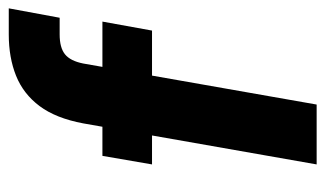

<svg xmlns="http://www.w3.org/2000/svg" viewBox="-176 -584 760 449"><g transform="rotate(-90 204.5 -360.0)"><path d="M44 0 140 -546Q152 -610 180.5 -648Q209 -686 251.5 -703Q294 -720 348 -720H409L387 -601H348Q317 -601 301.5 -588.5Q286 -576 280 -546L184 0ZM44 -385 64 -501H378L357 -385Z"/></g></svg>

Font: DM Sans 17pt ExtraBold
Style: Italic
Weight: 800
Italic angle: -10°
Version: Version 4.004;gftools[0.9.30]